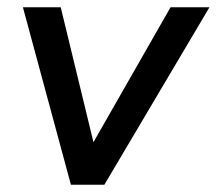

<svg xmlns="http://www.w3.org/2000/svg" viewBox="-20 -508 596 528"><path d="M175 0 43 -488H147L237 -117L449 -488H556L267 0Z"/></svg>

Font: Nunito Sans SemiBold
Style: Italic
Weight: 600
Italic angle: -9°
Designer: Vernon Adams
Foundry: Vernon Adams
Version: Version 3.006; ttfautohint (v1.8.3)